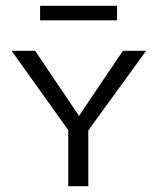

<svg xmlns="http://www.w3.org/2000/svg" viewBox="-20 -641 542 661"><path d="M383 -621V-571H118V-621ZM483 -466 284 -192V0H215V-193L20 -466H101L252 -242L403 -466Z"/></svg>

Font: EauTestSC
Style: Regular
Weight: 400
Designer: Christian Thalmann (Catharsis Fonts)
Version: Version 0.001;PS 000.001;hotconv 1.0.88;makeotf.lib2.5.64775